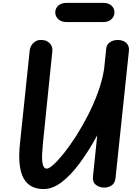

<svg xmlns="http://www.w3.org/2000/svg" viewBox="-20 -1276 940 1306"><path d="M277 10Q179 10 139 -66Q99 -142 116 -301.5L182.5 -936.5Q184 -950 193.2 -966Q202.5 -982 219.5 -993.5Q236.5 -1005 262 -1004Q296 -1004 317.8 -982.2Q339.5 -960.5 336 -927.5L272 -301.5Q268 -261 266.5 -229.2Q265 -197.5 267.8 -175Q270.5 -152.5 277.8 -140.8Q285 -129 298 -129Q314 -129 345 -157.2Q376 -185.5 415.8 -235.2Q455.5 -285 497.8 -351Q540 -417 578.8 -492.8Q617.5 -568.5 646.5 -648.2Q675.5 -728 688 -805.5L702.5 -945.5Q705 -972 726.8 -988Q748.5 -1004 780.5 -1004Q819.5 -1004 840 -983.2Q860.5 -962.5 857 -930L766 -67.5Q762.5 -30.5 740 -15.2Q717.5 0 689 0Q656 0 632.2 -18.8Q608.5 -37.5 612.5 -75.5L641.5 -355.5Q581.5 -245.5 520.2 -163.5Q459 -81.5 398 -35.8Q337 10 277 10ZM433 -1126Q398 -1126 377 -1145Q356 -1164 356 -1191.5Q356 -1219.5 377 -1238Q398 -1256.5 433 -1256.5H682.5Q718 -1256.5 738.2 -1238Q758.5 -1219.5 758.5 -1191.5Q758.5 -1165 738.2 -1145.5Q718 -1126 682.5 -1126Z"/></svg>

Font: Edu NSW ACT Hand
Style: Regular
Weight: 400
Designer: Tina and Corey Anderson, Eben Sorkin, Mirko Velimirovic
Foundry: Sorkin Type Co.
Version: Version 2.000